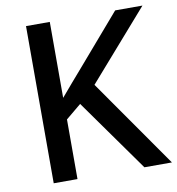

<svg xmlns="http://www.w3.org/2000/svg" viewBox="-80 -787 793 859"><g transform="rotate(-10 316.0 -357.0)"><path d="M632 0H507L273 -329L203 -271V0H95V-714H203V-369Q229 -400 255 -430Q281 -460 307 -490L500 -714H624L351 -402Z"/></g></svg>

Font: Noto Sans Tangsa Medium
Style: Regular
Weight: 500
Version: Version 1.504